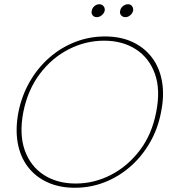

<svg xmlns="http://www.w3.org/2000/svg" viewBox="-20 -879 808 906"><path d="M333 7Q260 7 203.5 -19Q147 -45 111 -92.5Q75 -140 63.5 -205.5Q52 -271 67 -350Q83 -429 121 -494.5Q159 -560 213.5 -607.5Q268 -655 335 -681Q402 -707 475 -707Q549 -707 605 -681Q661 -655 697 -607.5Q733 -560 744.5 -494.5Q756 -429 740 -350Q725 -271 687 -205.5Q649 -140 594.5 -92.5Q540 -45 473.5 -19Q407 7 333 7ZM337 -13Q424 -13 503 -53.5Q582 -94 639.5 -169.5Q697 -245 717 -350Q738 -455 711 -530.5Q684 -606 621 -646.5Q558 -687 471 -687Q384 -687 304.5 -646.5Q225 -606 168 -530.5Q111 -455 90 -350Q70 -245 97 -169.5Q124 -94 187 -53.5Q250 -13 337 -13ZM437 -798Q424 -798 417 -807Q410 -816 413 -828Q415 -841 425.5 -850Q436 -859 449 -859Q461 -859 468.5 -850Q476 -841 474 -828Q471 -816 460 -807Q449 -798 437 -798ZM572 -798Q559 -798 551.5 -807Q544 -816 547 -828Q549 -841 560 -850Q571 -859 584 -859Q596 -859 603 -850Q610 -841 608 -828Q605 -816 594.5 -807Q584 -798 572 -798Z"/></svg>

Font: Albert Sans Thin
Style: Italic
Weight: 250
Italic angle: -11.25°
Designer: Andreas Rasmussen
Foundry: a.Foundry
Version: Version 1.025